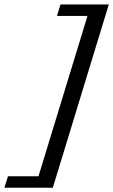

<svg xmlns="http://www.w3.org/2000/svg" viewBox="-105 -742 518 878"><path d="M392.5 -721.5 136.5 116.5H-85L-68.5 64H71L295 -669H155.5L171.5 -721.5Z"/></svg>

Font: Newsreader 10pt
Style: Italic
Weight: 400
Italic angle: -17°
Version: Version 1.003